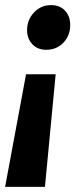

<svg xmlns="http://www.w3.org/2000/svg" viewBox="-55 -527 301 752"><path d="M51 -409Q51 -449 78 -478Q105 -507 145 -507Q180 -507 200 -485Q220 -463 220 -429Q220 -388 193.5 -360Q167 -332 126 -332Q92 -332 71.5 -354Q51 -376 51 -409ZM163 -236 121 205H-35L47 -236Z"/></svg>

Font: Fira Sans Extra Condensed
Style: Bold Italic
Weight: 700
Width: 3
Italic angle: -8°
Designer: Carrois Corporate & Edenspiekermann AG
Foundry: Carrois Corporate GbR & Edenspiekermann AG
Version: Version 4.203